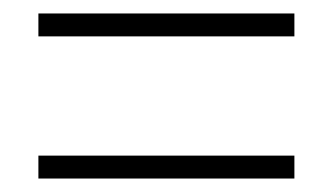

<svg xmlns="http://www.w3.org/2000/svg" viewBox="-20 -495 495 285"><path d="M37 -441H417V-475H37ZM37 -230H417V-264H37Z"/></svg>

Font: Noto Sans Myanmar Condensed ExtraLight
Style: Regular
Weight: 200
Width: 3
Designer: Monotype Design Team
Foundry: Monotype Imaging Inc.
Version: Version 2.107